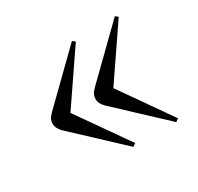

<svg xmlns="http://www.w3.org/2000/svg" viewBox="-97 -578 643 624"><g transform="rotate(-30 225.0 -266.0)"><path d="M400 -67 228 -228Q210 -245 210 -263Q210 -272 213.5 -279.5Q217 -287 229 -299L399 -465L409 -457L278 -265L411 -75ZM239 -67 67 -228Q49 -245 49 -263Q49 -272 52.5 -279.5Q56 -287 68 -299L238 -465L248 -457L117 -265L250 -75Z"/></g></svg>

Font: Literata 72pt Light
Style: Regular
Weight: 300
Designer: Latin by Veronika Burian and Jose Scaglione. Greek by Irene Vlachou. Cyrillic by Vera Evstafieva.
Foundry: TypeTogether
Version: Version 3.002